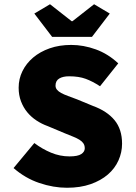

<svg xmlns="http://www.w3.org/2000/svg" viewBox="-20 -874 640 906"><path d="M296 12Q232 12 165.5 -10.5Q99 -33 44 -81L142 -199Q179 -171 221 -153.5Q263 -136 308 -136Q347 -136 363.5 -147Q380 -158 380 -174Q380 -188 373.5 -197.5Q367 -207 355 -214.5Q343 -222 325.5 -229Q308 -236 286 -245L205 -279Q177 -289 152 -305.5Q127 -322 108.5 -344.5Q90 -367 79 -396Q68 -425 68 -460Q68 -502 86 -538.5Q104 -575 136.5 -602.5Q169 -630 214.5 -646Q260 -662 316 -662Q374 -662 432 -641Q490 -620 538 -575L452 -467Q417 -490 384.5 -502Q352 -514 306 -514Q277 -514 259.5 -503.5Q242 -493 242 -470Q242 -459 249 -450.5Q256 -442 269 -435Q282 -428 301 -421Q320 -414 344 -405L419 -374Q485 -350 520.5 -307Q556 -264 556 -196Q556 -155 539 -117Q522 -79 489 -50.5Q456 -22 407.5 -5Q359 12 296 12ZM226 -700 142 -810 216 -854 318 -774H322L424 -854L498 -810L414 -700Z"/></svg>

Font: Source Code Pro Black
Style: Regular
Weight: 900
Monospace: yes
Designer: Paul D. Hunt, Teo Tuominen
Foundry: Adobe Systems Incorporated
Version: Version 2.030;PS 1.000;hotconv 16.6.51;makeotf.lib2.5.65220